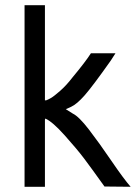

<svg xmlns="http://www.w3.org/2000/svg" viewBox="-20 -715 520 735"><path d="M422 -511 404 -483Q334 -384 304 -350Q274 -316 252 -306Q248 -304 242 -301.5Q236 -299 232 -297L259 -280Q282 -269 320.5 -219Q359 -169 406 -100Q453 -31 480 0L380 -1Q330 -71 302.5 -107.5Q275 -144 228 -196.5Q181 -249 154 -261Q153 -261 152 -257V0H74V-695H152V-331H157Q163 -333 174.5 -339.5Q186 -346 210 -367Q234 -388 257 -418Q307 -478 328 -511Z"/></svg>

Font: BreeCF
Style: Light
Weight: 300
Designer: Veronika Burian, Jos Scaglione
Foundry: TypeTogether
Version: Version 0.0.2